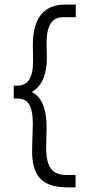

<svg xmlns="http://www.w3.org/2000/svg" viewBox="-20 -721 415 836"><path d="M282 95H309V41H271C208 41 181 10 181 -81L183 -165C183 -250 160 -301 118 -320C161 -345 184 -394 184 -468L183 -538C183 -609 207 -646 253 -646H310V-701H263C172 -701 123 -643 123 -527L124 -455C124 -379 100 -348 55 -348H40V-292H55C98 -292 123 -268 123 -180L120 -80C115 60 174 95 282 95Z"/></svg>

Font: Inconsolata Condensed Thin
Style: Regular
Weight: 100
Width: 3
Monospace: yes
Designer: Raph Levien, Cyreal, Brenton Simpson
Foundry: Raph Levien, Cyreal, Google
Version: Version 3.100